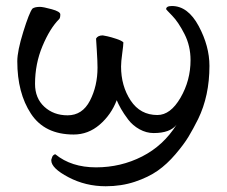

<svg xmlns="http://www.w3.org/2000/svg" viewBox="-20 -446 762 645"><path d="M573.2 -27.3Q551.8 1 496.1 1Q471.7 1 448.7 -11.7Q425.8 -24.4 410.6 -44.4Q395.5 -64.5 386.7 -80.1Q377.9 -95.7 372.1 -109.4Q353.5 -60.5 314.9 -27.3Q276.4 5.9 227.5 5.9Q129.9 5.9 84 -64Q38.1 -133.8 38.1 -240.2Q38.1 -274.4 58.1 -338.9Q78.1 -403.3 88.9 -417Q96.7 -422.9 114.3 -422.9Q125 -422.9 153.8 -415Q182.6 -407.2 182.6 -397.5Q182.6 -385.7 178.7 -381.8Q147.5 -350.6 122.6 -291Q97.7 -231.4 97.7 -164.1Q97.7 -116.2 128.9 -87.4Q160.2 -58.6 207 -58.6Q256.8 -58.6 282.2 -107.9Q307.6 -157.2 307.6 -218.8Q307.6 -239.3 305.2 -276.9Q302.7 -314.5 302.7 -316.4Q308.6 -327.1 325.2 -327.1Q327.1 -327.1 340.3 -324.2Q353.5 -321.3 371.1 -315.4Q388.7 -309.6 394.5 -303.7Q394.5 -294.9 390.6 -266.6Q386.7 -238.3 386.7 -222.7Q386.7 -157.2 418.9 -108.4Q451.2 -59.6 508.8 -59.6Q552.7 -59.6 586.4 -117.7Q620.1 -175.8 620.1 -244.1Q620.1 -292 599.6 -332Q579.1 -372.1 558.6 -393.1Q538.1 -414.1 538.1 -415Q538.1 -425.8 557.6 -425.8Q611.3 -425.8 647.5 -358.4Q683.6 -291 683.6 -224.6Q683.6 -124 645.5 -45.9Q628.9 -12.7 613.3 13.2Q597.7 39.1 569.3 72.3Q541 105.5 509.8 127.4Q478.5 149.4 433.1 164.6Q387.7 179.7 335 179.7Q267.6 179.7 210 149.4Q152.3 119.1 152.3 92.8V90.8Q153.3 88.9 153.8 85.9Q154.3 83 155.8 80.1Q157.2 77.1 160.2 74.7Q163.1 72.3 166 72.3Q219.7 116.2 302.7 116.2Q385.7 116.2 457.5 79.6Q529.3 43 573.2 -27.3Z"/></svg>

Font: Crimson Text
Style: Regular
Weight: 400
Version: Version 0.13